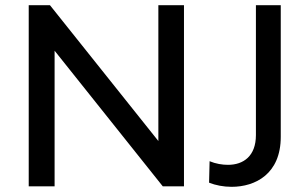

<svg xmlns="http://www.w3.org/2000/svg" viewBox="-20 -720 1186 742"><path d="M91 0H191V-524L609 0H691V-700H592V-175L173 -700H91ZM875 2C967 2 1065 -48 1065 -191V-700H969V-198C969 -117 921 -83 861 -83C839 -83 814 -87 790 -97L788 -14C813 -4 844 2 875 2Z"/></svg>

Font: Chess Sans Medium
Style: Regular
Weight: 500
Designer: Wolf Bōese
Foundry: Wolf Bōese
Version: Version 7.223;Glyphs 3.3 (3306)